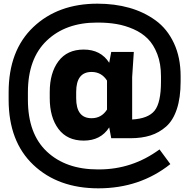

<svg xmlns="http://www.w3.org/2000/svg" viewBox="-20 -813 1031 1046"><path d="M513 110H519Q701 110 849 1L908 81Q742 213 516 213Q297 213 162 85.5Q27 -42 27 -270V-310Q27 -538 161.5 -665.5Q296 -793 511 -793Q605 -793 684.5 -770.5Q764 -748 827.5 -702Q891 -656 927.5 -578Q964 -500 964 -398V-368Q964 -281 943.5 -219Q923 -157 885 -123.5Q847 -90 799.5 -75Q752 -60 691 -60H586L575 -119Q529 -47 436 -47Q346 -47 298.5 -110.5Q251 -174 251 -278V-312Q251 -416 298.5 -479.5Q346 -543 436 -543Q529 -543 575 -471L586 -530H709L700 -393V-162Q788 -167 822.5 -210.5Q857 -254 857 -368V-398Q857 -466 837 -518Q817 -570 785 -602Q753 -634 707.5 -654Q662 -674 615 -682Q568 -690 514 -690H508Q338 -690 235 -592Q132 -494 132 -310V-270Q132 -84 235.5 13Q339 110 513 110ZM563 -374Q533 -421 479 -421Q395 -421 395 -312V-278Q395 -169 479 -169Q533 -169 563 -216Z"/></svg>

Font: Cooper Hewitt
Style: Bold
Weight: 711
Designer: Village Type and Design LLC
Foundry: Cooper Hewitt Smithsonian Design Museum
Version: 1.000